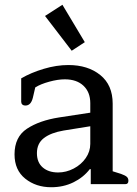

<svg xmlns="http://www.w3.org/2000/svg" viewBox="-20 -773 577 806"><path d="M169 -706 242 -753 336 -596 281 -560ZM41 -125Q41 -198 93 -232.5Q145 -267 228 -280L359 -300V-340Q359 -386 330.5 -413Q302 -440 252 -440Q223 -440 186.5 -430Q150 -420 128 -406L118 -363Q110 -330 87 -330Q78 -330 73.5 -334.5Q69 -339 69 -346V-444Q110 -468 163.5 -484Q217 -500 267 -500Q349 -500 401 -458Q453 -416 453 -338V-54L488 -43Q505 -37 512 -31Q519 -25 519 -14Q519 0 506 0H361V-63H357Q330 -28 288 -7.5Q246 13 195 13Q131 13 86 -23Q41 -59 41 -125ZM359 -169V-243L247 -225Q194 -216 164.5 -193.5Q135 -171 135 -130Q135 -91 159.5 -70Q184 -49 224 -49Q258 -49 289.5 -65.5Q321 -82 340 -109.5Q359 -137 359 -169Z"/></svg>

Font: Maitree Medium
Style: Regular
Weight: 500
Designer: CadsonDemak Team
Foundry: CadsonDemak
Version: Version 1.000